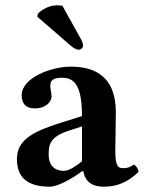

<svg xmlns="http://www.w3.org/2000/svg" viewBox="-20 -696 546 726"><path d="M295 -49C302 -8 329 10 373 10C428 10 467 -11 504 -46C502 -58 498 -66 486 -74C473 -64 463 -60 444 -60C422 -60 416 -78 416 -127L418 -271C418 -415 329 -444 247 -444C174 -444 62 -402 62 -336C62 -308 74 -286 113 -286C149 -286 175 -308 175 -332C175 -337 174 -343 173 -349C171 -359 169 -369 171 -379C172 -390 180 -402 213 -402C255 -402 290 -384 290 -257L223 -236C118 -203 44 -174 44 -95C44 -26 82 10 169 10C198 10 256 -22 289 -48ZM290 -218V-86C265 -66 240 -50 222 -50C179 -50 164 -79 164 -110C164 -147 167 -178 238 -201ZM216 -674C212 -675 201 -676 196 -676C160 -676 131 -653 123 -644L121 -633L242 -528C259 -513 269 -508 277 -508C286 -508 294 -515 294 -524C294 -532 289 -543 285 -550Z"/></svg>

Font: Libertinus Serif
Style: Bold
Weight: 700
Designer: Philipp H. Poll, Khaled Hosny
Foundry: Caleb Maclennan
Version: Version 7.050;RELEASE